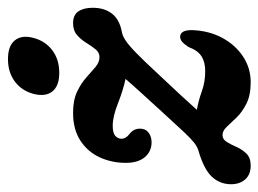

<svg xmlns="http://www.w3.org/2000/svg" viewBox="-108 -551 664 494"><g transform="rotate(-90 224.0 -304.0)"><path d="M393.5 -141.5Q392 -98.5 373.8 -64.5Q355.5 -30.5 325.8 -10.8Q296 9 259.5 9Q226 9 204.2 -2Q182.5 -13 168.8 -27.2Q155 -41.5 144.8 -52.5Q134.5 -63.5 123.5 -63.5Q112.5 -63.5 105.8 -52.5Q99 -41.5 92.8 -27.2Q86.5 -13 75.8 -2Q65 9 45 9Q22 9 9.5 -5Q-3 -19 -3 -41.5Q-3 -70 16.2 -90.8Q35.5 -111.5 83.5 -125.5Q93.5 -128.5 103.5 -136.2Q113.5 -144 130.8 -162.2Q148 -180.5 179 -214.5Q210.5 -249 231.5 -272Q252.5 -295 268 -313Q239.5 -319 205.2 -332.5Q171 -346 147.5 -346Q128.5 -346 121.2 -339.2Q114 -332.5 114 -323Q114 -312.5 125.5 -303.5Q140 -292.5 140 -276Q140 -261.5 129.8 -253.8Q119.5 -246 105 -246Q81.5 -246 66.8 -263.2Q52 -280.5 52 -312.5Q52 -348.5 66.2 -379.5Q80.5 -410.5 109.2 -429.2Q138 -448 181 -448Q213 -448 234.8 -437.8Q256.5 -427.5 271.5 -414Q286.5 -400.5 298.8 -390.2Q311 -380 324 -380Q336 -380 344.2 -390.2Q352.5 -400.5 360.8 -414Q369 -427.5 380.8 -437.8Q392.5 -448 411.5 -448Q432.5 -448 441.8 -434.2Q451 -420.5 451 -397.5Q451 -367.5 436 -348Q421 -328.5 389 -322.5Q379.5 -321 367.8 -313.5Q356 -306 335.8 -286.5Q315.5 -267 280.5 -229Q246.5 -193 226 -170.8Q205.5 -148.5 188.5 -129.5Q211.5 -125.5 235.8 -116.8Q260 -108 288 -108Q311.5 -108 326.5 -117.8Q341.5 -127.5 350 -151Q358.5 -163.5 364.2 -168Q370 -172.5 376.5 -172.5Q394 -172 393.5 -141.5ZM283.5 -483.5Q250 -483.5 235.8 -501.2Q221.5 -519 229.5 -550Q237.5 -580 261.2 -597.8Q285 -615.5 319 -615.5Q353 -615.5 367.2 -597.8Q381.5 -580 373.5 -550Q365.5 -519.5 341.8 -501.5Q318 -483.5 283.5 -483.5Z"/></g></svg>

Font: Fraunces 144pt SuperSoft SemiBold
Style: Italic
Weight: 600
Italic angle: -16°
Version: Version 1.000;[b76b70a41]